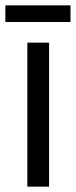

<svg xmlns="http://www.w3.org/2000/svg" viewBox="-37 -696 283 716"><path d="M146 0H65V-537H146ZM226 -676V-614H-17V-676Z"/></svg>

Font: Noto Sans Lao ExtraCondensed
Style: Regular
Weight: 400
Width: 2
Designer: Monotype Design Team
Foundry: Monotype Imaging Inc.
Version: Version 2.004; ttfautohint (v1.8.4.7-5d5b)